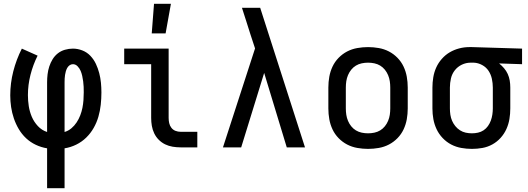

<svg xmlns="http://www.w3.org/2000/svg" viewBox="-20 -776 2780 1011"><path d="M228 215V5Q197 0 168.5 -13.5Q140 -27 117.5 -48Q95 -69 79 -96Q63 -123 53 -152.5Q43 -182 38.5 -212.5Q34 -243 34 -274Q34 -338 50 -400.5Q66 -463 95 -520L178 -483Q154 -435 140.5 -382Q127 -329 127 -275Q127 -246 131.5 -217Q136 -188 147.5 -161Q159 -134 179.5 -112Q200 -90 228 -81V-343Q228 -364 230.5 -385Q233 -406 239.5 -426Q246 -446 257 -464Q268 -482 284.5 -495Q301 -508 322 -514Q343 -520 364 -520Q389 -520 413.5 -510.5Q438 -501 456 -482Q474 -463 485 -439.5Q496 -416 502.5 -391Q509 -366 511.5 -340.5Q514 -315 514 -289Q514 -257 510.5 -224.5Q507 -192 498 -161Q489 -130 473 -102Q457 -74 434 -51.5Q411 -29 381.5 -14.5Q352 0 320 5V215ZM320 -81Q340 -87 356 -100.5Q372 -114 383.5 -131.5Q395 -149 402.5 -168.5Q410 -188 414 -208Q418 -228 419.5 -249Q421 -270 421 -290Q421 -305 420.5 -319Q420 -333 418 -347.5Q416 -362 413 -376Q410 -390 404.5 -403Q399 -416 388.5 -427Q378 -438 364 -438Q354 -438 346 -432Q338 -426 333.5 -417.5Q329 -409 326.5 -400Q324 -391 322.5 -381.5Q321 -372 320.5 -362.5Q320 -353 320 -343Z M931 0Q910 0 889 -3.5Q868 -7 849.5 -16Q831 -25 816 -40Q801 -55 792 -74Q783 -93 779.5 -113.5Q776 -134 776 -155V-438H634V-520H868V-155Q868 -141 871 -127.5Q874 -114 882.5 -103Q891 -92 904 -87Q917 -82 931 -82H1019V0ZM779 -600 791 -756H880L852 -600Z M1154 0 1323 -521 1299 -594Q1288 -630 1276.5 -665Q1265 -700 1254 -735H1350L1586 0H1490L1371 -392L1250 0Z M1918 8Q1890 8 1861.5 3Q1833 -2 1808 -15Q1783 -28 1763 -48.5Q1743 -69 1731 -94.5Q1719 -120 1714 -148Q1709 -176 1709 -205V-315Q1709 -344 1714 -372Q1719 -400 1731 -425.5Q1743 -451 1763 -471.5Q1783 -492 1808 -505Q1833 -518 1861.5 -523Q1890 -528 1918 -528Q1946 -528 1974.5 -523Q2003 -518 2028 -505Q2053 -492 2073 -471.5Q2093 -451 2105 -425.5Q2117 -400 2122 -372Q2127 -344 2127 -315V-205Q2127 -176 2122 -148Q2117 -120 2105 -94.5Q2093 -69 2073 -48.5Q2053 -28 2028 -15Q2003 -2 1974.5 3Q1946 8 1918 8ZM1918 -74Q1935 -74 1951.5 -77.5Q1968 -81 1982 -89.5Q1996 -98 2006.5 -111Q2017 -124 2023.5 -139.5Q2030 -155 2032.5 -171.5Q2035 -188 2035 -205V-315Q2035 -332 2032.5 -348.5Q2030 -365 2023.5 -380.5Q2017 -396 2006.5 -409Q1996 -422 1982 -430.5Q1968 -439 1951.5 -442.5Q1935 -446 1918 -446Q1901 -446 1884.5 -442.5Q1868 -439 1854 -430.5Q1840 -422 1829.5 -409Q1819 -396 1812.5 -380.5Q1806 -365 1803.5 -348.5Q1801 -332 1801 -315V-205Q1801 -188 1803.5 -171.5Q1806 -155 1812.5 -139.5Q1819 -124 1829.5 -111Q1840 -98 1854 -89.5Q1868 -81 1884.5 -77.5Q1901 -74 1918 -74Z M2465 8Q2437 8 2409 3Q2381 -2 2356 -15Q2331 -28 2311 -49Q2291 -70 2279 -95.5Q2267 -121 2262 -148.5Q2257 -176 2257 -205V-315Q2257 -342 2261.5 -369Q2266 -396 2277 -420.5Q2288 -445 2306.5 -466Q2325 -487 2348 -500.5Q2371 -514 2397.5 -521Q2424 -528 2451 -528H2466L2729 -520V-438L2608 -442Q2622 -431 2634 -417Q2646 -403 2653.5 -386.5Q2661 -370 2664 -352Q2667 -334 2667 -315V-205Q2667 -177 2662.5 -149.5Q2658 -122 2646.5 -96.5Q2635 -71 2616 -50Q2597 -29 2572.5 -15.5Q2548 -2 2520.5 3Q2493 8 2465 8ZM2465 -74Q2481 -74 2497 -77.5Q2513 -81 2526.5 -90Q2540 -99 2549.5 -112.5Q2559 -126 2564.5 -141Q2570 -156 2572.5 -172.5Q2575 -189 2575 -205V-315Q2575 -338 2570 -361Q2565 -384 2552.5 -403Q2540 -422 2519 -433.5Q2498 -445 2475 -446H2458Q2434 -446 2412 -435.5Q2390 -425 2375 -406Q2360 -387 2354.5 -363Q2349 -339 2349 -315V-205Q2349 -188 2351.5 -171.5Q2354 -155 2360.5 -140Q2367 -125 2377.5 -112Q2388 -99 2402 -90Q2416 -81 2432 -77.5Q2448 -74 2465 -74Z"/></svg>

Font: Iosevka Semi-Condensed Medium
Style: Regular
Weight: 500
Monospace: yes
Designer: Belleve Invis
Foundry: Belleve Invis
Version: Version 27.3.5